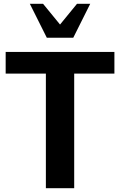

<svg xmlns="http://www.w3.org/2000/svg" viewBox="-20 -997 636 1017"><path d="M586 -607V-722H10V-607H223V0H373V-607ZM228 -797H368L458 -977H388L298 -867L208 -977H138Z"/></svg>

Font: Perun
Style: Bold
Weight: 700
Foundry: Copyright (c) Stefan Peev, Context Ltd, 2016
Version: Version 1.089